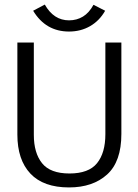

<svg xmlns="http://www.w3.org/2000/svg" viewBox="-20 -809 603 840"><path d="M282 11Q170 11 113 -49.5Q56 -110 56 -220V-623H128V-219Q128 -140 164 -95Q200 -50 284 -50Q368 -50 404.5 -95Q441 -140 441 -222V-623H511V-223Q511 -102 448.5 -45.5Q386 11 282 11ZM389 -788 440 -762Q415 -718 374 -694.5Q333 -671 282 -671Q180 -671 125 -762L176 -789Q215 -720 282 -720Q316 -720 343 -736.5Q370 -753 389 -788Z"/></svg>

Font: Inconsolata SemiExpanded Thin
Style: Regular
Weight: 100
Width: 6
Monospace: yes
Designer: Raph Levien, Cyreal, Brenton Simpson
Foundry: Raph Levien, Cyreal, Google
Version: Version 3.100; ttfautohint (v1.8.4.7-5d5b)